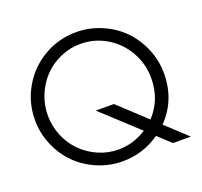

<svg xmlns="http://www.w3.org/2000/svg" viewBox="-122 -843 1034 982"><g transform="rotate(-20 395.0 -351.5)"><path d="M658.7 0 589.4 -64Q497.1 0 386.2 0Q314.9 0 249.8 -27.8Q184.6 -55.7 137.7 -102.5Q90.8 -149.4 63 -214.6Q35.2 -279.8 35.2 -351.1Q35.2 -445.3 81.3 -526.1Q127.4 -606.9 208.5 -654.8Q289.6 -702.6 386.2 -702.6Q457.5 -702.6 522.7 -674.8Q587.9 -647 634.8 -599.9Q681.6 -552.7 709.5 -487.5Q737.3 -422.4 737.3 -351.1Q737.3 -206.1 640.6 -106.9L755.4 0ZM442.9 -291 591.3 -152.8Q667.5 -232.9 667.5 -351.1Q667.5 -429.2 629.4 -495.6Q591.3 -562 526.6 -600.3Q461.9 -638.7 386.2 -638.7Q328.6 -638.7 276.4 -615.7Q224.1 -592.8 186.8 -554Q149.4 -515.1 127.2 -462.2Q105 -409.2 105 -351.1Q105 -292.5 127.4 -239Q149.9 -185.5 188 -147.5Q226.1 -109.4 277.8 -86.7Q329.6 -64 386.2 -64Q468.3 -64 539.6 -110.4L344.2 -291Z"/></g></svg>

Font: LilGrotesk
Style: Regular
Weight: 400
Designer: BSozoo
Foundry: BSozoo
Version: Version 1.004;PS 001.004;hotconv 1.0.70;makeotf.lib2.5.58329